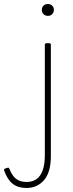

<svg xmlns="http://www.w3.org/2000/svg" viewBox="-135 -707 361 955"><path d="M73 -658Q73 -671 81.5 -679Q90 -687 103 -687Q116 -687 124.5 -679Q133 -671 133 -658Q133 -645 124.5 -636.5Q116 -628 103 -628Q90 -628 81.5 -636.5Q73 -645 73 -658ZM-114 142Q-115 141 -115 138Q-115 133 -109 131L-99 128Q-98 127 -95 127Q-90 127 -88 133Q-75 167 -55 182.5Q-35 198 -3 198Q88 198 88 64V-484Q88 -492 96 -492H110Q118 -492 118 -484V69Q118 150 84 189Q50 228 -3 228Q-45 228 -71.5 207.5Q-98 187 -114 142Z"/></svg>

Font: LINE Seed Sans KR Thin
Style: Regular
Weight: 250
Designer: LINE BX Design & Sandoll Inc & Dalton Maag Ltd
Foundry: Sandoll Inc.
Version: Version 1.000